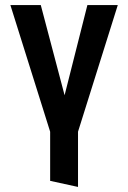

<svg xmlns="http://www.w3.org/2000/svg" viewBox="-20 -520 507 758"><path d="M445 -500H325L235 -144L141 -500H21L178 0V194L288 218V0Z"/></svg>

Font: Advent Pro
Style: Bold
Weight: 700
Designer: VivaRado, Andreas Kalpakidis
Foundry: VivaRado, Andreas Kalpakidis
Version: Version 3.000